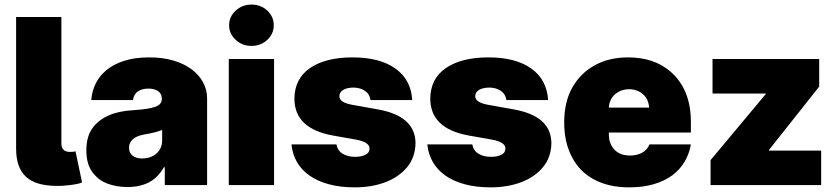

<svg xmlns="http://www.w3.org/2000/svg" viewBox="-20 -801 3632 831"><path d="M227.3 3.6Q181.1 3.6 147.5 -6.2Q114 -16 92.3 -36Q70.7 -56.1 60.2 -86.8Q49.7 -117.5 49.7 -159.1V-727.3H245.7V-177.6Q247.2 -143.5 282.7 -143.5Q301.1 -143.5 306.8 -146.3L335.2 -11.4Q316.1 -2.1 254.3 2.8Q247.2 3.2 240.4 3.4Q233.7 3.6 227.3 3.6Z M531.2 8.5Q483.7 8.5 442.8 -7.1Q402.7 -23.1 377.5 -59.3Q353.7 -93.8 353.7 -150.6Q353.7 -209.2 380 -246.1Q431.5 -316.8 554 -323.9Q590.2 -326.3 614.5 -329.9Q638.8 -333.5 653.6 -339.3Q668.3 -345.2 674.4 -353.5Q680.4 -361.9 680.4 -373.6Q680.4 -385.3 675.8 -393.6Q671.2 -402 663.2 -407.3Q655.2 -412.6 644.5 -415.1Q633.9 -417.6 622.2 -417.6Q596.2 -417.6 578.1 -406.2Q560 -394.9 555.4 -367.9H375Q377.5 -404.5 393.5 -438Q409.4 -471.6 440 -497Q470.5 -522.4 516.5 -537.5Q562.5 -552.6 625 -552.6Q683.6 -552.9 730.3 -539.1Q777 -525.2 809.5 -500.9Q842 -476.6 859.4 -443.7Q876.8 -410.9 876.4 -373.6V0H693.2V-76.7H688.9Q664.4 -33 625.5 -12.3Q586.6 8.5 531.2 8.5ZM595.2 -115.1Q612.2 -115.1 628 -120.2Q643.8 -125.4 655.7 -135.3Q667.6 -145.2 674.7 -159.8Q681.8 -174.4 681.8 -193.2V-238.6Q650.2 -226.2 603.7 -218.8Q569.2 -212.4 553.8 -197.4Q538.4 -182.5 538.4 -161.9Q538.4 -149.5 543 -140.6Q547.6 -131.7 555.4 -126.1Q563.2 -120.4 573.5 -117.7Q583.8 -115.1 595.2 -115.1Z M1166.2 0H970.2V-545.5H1166.2ZM1068.2 -602.3Q1028.4 -602.3 1000 -628.6Q971.6 -654.8 971.6 -691.8Q971.6 -728.7 1000 -755Q1028.4 -781.2 1068.2 -781.2Q1109 -781.2 1137.1 -755Q1164.8 -728.7 1164.8 -691.8Q1164.8 -654.5 1137.1 -628.6Q1109 -602.3 1068.2 -602.3Z M1515.6 9.9Q1452.1 9.9 1402.9 -3.6Q1353.7 -17 1319.1 -41.5Q1284.4 -66.1 1264.9 -100.3Q1245.4 -134.6 1241.5 -176.1H1436.1Q1441.1 -148.8 1463.1 -135.5Q1485.1 -122.2 1517 -122.2Q1543.7 -122.2 1561.4 -131Q1579.5 -139.9 1579.5 -158Q1579.5 -187.1 1517 -197.4L1420.5 -214.5Q1254.3 -244.7 1254.3 -374.3Q1255 -460.2 1321.7 -506.4Q1389.2 -552.6 1505.7 -552.6Q1623.9 -552.6 1691.4 -504.3Q1758.9 -456.3 1764.2 -367.9H1583.8Q1579.9 -394.2 1559.3 -408Q1538.4 -421.9 1509.9 -421.9Q1497.2 -421.9 1486 -419.6Q1474.8 -417.3 1466.4 -412.5Q1458.1 -407.7 1453.5 -400.7Q1448.9 -393.8 1448.9 -384.2Q1448.9 -358 1501.4 -348L1612.2 -328.1Q1778.4 -299.7 1778.4 -180.4Q1777 -119.7 1741.8 -77.1Q1706.7 -35.2 1650.6 -13.5Q1591.3 9.9 1515.6 9.9Z M2103.7 9.9Q2040.1 9.9 1990.9 -3.6Q1941.8 -17 1907.1 -41.5Q1872.5 -66.1 1853 -100.3Q1833.5 -134.6 1829.5 -176.1H2024.1Q2029.1 -148.8 2051.1 -135.5Q2073.2 -122.2 2105.1 -122.2Q2131.7 -122.2 2149.5 -131Q2167.6 -139.9 2167.6 -158Q2167.6 -187.1 2105.1 -197.4L2008.5 -214.5Q1842.3 -244.7 1842.3 -374.3Q1843 -460.2 1909.8 -506.4Q1977.3 -552.6 2093.8 -552.6Q2212 -552.6 2279.5 -504.3Q2346.9 -456.3 2352.3 -367.9H2171.9Q2168 -394.2 2147.4 -408Q2126.4 -421.9 2098 -421.9Q2085.2 -421.9 2074 -419.6Q2062.9 -417.3 2054.5 -412.5Q2046.2 -407.7 2041.5 -400.7Q2036.9 -393.8 2036.9 -384.2Q2036.9 -358 2089.5 -348L2200.3 -328.1Q2366.5 -299.7 2366.5 -180.4Q2365.1 -119.7 2329.9 -77.1Q2294.7 -35.2 2238.6 -13.5Q2179.3 9.9 2103.7 9.9Z M2703.1 9.9Q2657.7 9.9 2619.5 1.1Q2581.3 -7.8 2550.4 -24.5Q2519.5 -41.2 2495.7 -65.3Q2471.9 -89.5 2456 -120.4Q2421.9 -183.2 2421.9 -271.3Q2421.9 -359.4 2456.7 -421.5Q2491.8 -483.7 2552.2 -517.4Q2614.3 -552.6 2698.9 -552.6Q2810.7 -552.6 2881.4 -491.5Q2970.2 -415.5 2970.2 -272.7V-227.3H2615.1Q2615.1 -210.2 2616.8 -198.2Q2618.6 -186.1 2625.7 -172.9Q2635.7 -152.3 2655.9 -140.1Q2676.1 -127.8 2707.4 -127.8Q2735.1 -127.8 2757.6 -139.2Q2780.2 -150.6 2791.2 -176.1H2970.2Q2963.1 -134.6 2942.6 -100.3Q2922.2 -66.1 2888.7 -41.5Q2855.1 -17 2808.8 -3.6Q2762.4 9.9 2703.1 9.9ZM2789.8 -335.2Q2785.9 -375 2761.4 -394.5Q2736.9 -414.8 2703.1 -414.8Q2669 -414.8 2643.1 -393.8Q2617.5 -372.9 2615.1 -335.2Z M3534.1 0H3055.4V-108L3294 -393.5V-396.3H3063.9V-545.5H3525.6V-426.1L3308.2 -152V-149.1H3534.1Z"/></svg>

Font: Linik Sans Black
Style: Regular
Weight: 900
Designer: Fonts by Rasmus Andersson / Changes by Cristiano Sobral with parts from Marc Monis
Foundry: rsms
Version: Version 3.020; ttfautohint (v1.6)